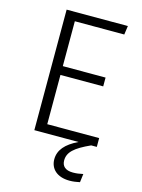

<svg xmlns="http://www.w3.org/2000/svg" viewBox="-133 -760 777 1054"><g transform="rotate(15 256.0 -233.5)"><path d="M171 -50V-330H414V-380H171V-635H452L459 -685H111V0H362C293 33 258 73 258 126C258 178 296 218 369 218C391 218 407 215 427 211L433 163C411 168 394 170 375 170C331 170 312 149 312 118C312 71 346 40 434 0H466V-50Z"/></g></svg>

Font: FiraGO Light
Style: Regular
Weight: 300
Designer: bBox Type
Foundry: bBox Type GmbH
Version: Version 1.001;PS 001.001;hotconv 1.0.88;makeotf.lib2.5.64775